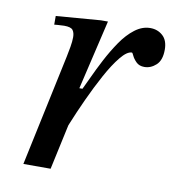

<svg xmlns="http://www.w3.org/2000/svg" viewBox="-62 -535 539 590"><g transform="rotate(10 208.0 -239.5)"><path d="M144 -90 183 -249Q192 -267 205 -295.5Q218 -324 234.5 -355.5Q251 -387 270.5 -415.5Q290 -444 313 -461.5Q336 -479 361 -479Q384 -479 400 -464.5Q416 -450 416 -421Q416 -388 399.5 -373Q383 -358 363 -358Q347 -358 337.5 -367.5Q328 -377 324 -386Q320 -395 318 -395Q303 -395 283 -370.5Q263 -346 242 -307.5Q221 -269 201.5 -226.5Q182 -184 167 -147Q152 -110 144 -90ZM134 0H49L123 -348Q126 -362 129 -379.5Q132 -397 132 -410Q132 -424 126 -432Q120 -440 99 -440Q91 -440 79.5 -439Q68 -438 68 -438V-465L207 -476H229L178 -259H190Z"/></g></svg>

Font: STIX Two Text
Style: Italic
Weight: 400
Italic angle: -12°
Designer: Ross Mills, John Hudson & Paul Hanslow, Tiro Typeworks Ltd; with prior portions MicroPress Inc. and Coen Hoffman, Elsevi
Foundry: Tiro Typeworks Ltd
Version: Version 2.13 b171